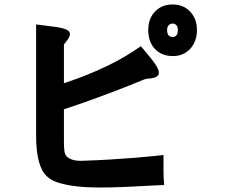

<svg xmlns="http://www.w3.org/2000/svg" viewBox="-20 -796 1040 856"><path d="M712 29Q673 30 624.5 33Q576 36 524 38Q472 40 420.5 40Q369 40 324 35Q279 30 243.5 19.5Q208 9 189 -10Q141 -54 141 -191V-687Q190 -681 224 -676.5Q258 -672 275 -664.5Q292 -657 292 -644Q292 -631 273 -608Q272 -607 270 -604Q268 -601 265 -598V-425Q326 -445 374.5 -465Q423 -485 464 -505Q505 -525 540 -546Q575 -567 608 -590Q640 -553 660 -527Q680 -501 686 -484Q692 -467 683 -458Q674 -449 649 -446Q637 -446 627 -443Q617 -440 606 -435Q592 -429 559.5 -416Q527 -403 481 -385.5Q435 -368 379.5 -348Q324 -328 265 -309Q265 -218 265 -165.5Q265 -113 273 -105Q278 -94 296 -86.5Q314 -79 340 -79Q410 -81 473.5 -85Q537 -89 587 -93Q637 -97 669 -100.5Q701 -104 709 -105V-52Q709 -37 709 -27Q709 -17 709.5 -8Q710 1 710.5 9.5Q711 18 712 29ZM773 -663Q773 -676 766.5 -683.5Q760 -691 750 -691Q739 -691 732 -683.5Q725 -676 725 -663Q725 -631 750 -631Q760 -631 766.5 -638.5Q773 -646 773 -663ZM858 -662Q858 -611 828 -578.5Q798 -546 751 -546Q701 -546 671 -577.5Q641 -609 641 -662Q641 -713 671 -744.5Q701 -776 750 -776Q798 -776 828 -744Q858 -712 858 -662Z"/></svg>

Font: D2Coding ligature
Style: Bold
Weight: 700
Monospace: yes
Designer: Yong-Rak Park; Jeong-Hwan Yoon; Sang-Min Lee;
Foundry: NHN Corporation
Version: Version 1.3.2; Build 20180524